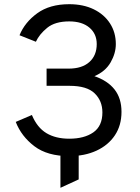

<svg xmlns="http://www.w3.org/2000/svg" viewBox="-20 -732 666 915"><path d="M268 163V-64H355V123ZM310 12Q206 12 144 -35Q82 -82 55 -151L132 -184Q157 -124 201.2 -97.5Q245.5 -71 310 -71Q381.5 -71 424.8 -101.2Q468 -131.5 468 -196Q468 -251.5 431 -287.2Q394 -323 312 -323H202V-405H307Q371 -405 406 -436.5Q441 -468 441 -522Q441 -571 406 -600.5Q371 -630 310 -630Q242.5 -630 205 -599.5Q167.5 -569 151 -533L73 -564Q98 -625.5 157.5 -668.8Q217 -712 310 -712Q376.5 -712 426.5 -687.8Q476.5 -663.5 504.2 -620.5Q532 -577.5 532 -522Q532 -478 507.2 -434.8Q482.5 -391.5 430 -369Q493 -347.5 526 -305.5Q559 -263.5 559 -199Q559 -134.5 527.5 -87.2Q496 -40 439.8 -14Q383.5 12 310 12Z"/></svg>

Font: Overpass
Style: Regular
Weight: 400
Designer: Delve Withrington, Dave Bailey, Thomas Jockin
Foundry: Delve Fonts LLC
Version: Version 4.000